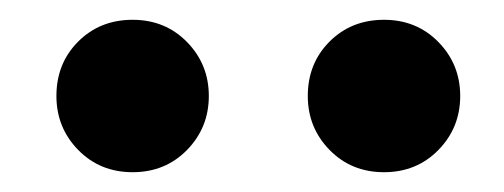

<svg xmlns="http://www.w3.org/2000/svg" viewBox="-20 -793 509 194"><path d="M291 -696Q291 -729 313 -751Q335 -773 368 -773Q401 -773 423 -750.5Q445 -728 445 -696Q445 -664 423 -641.5Q401 -619 368 -619Q335 -619 313 -641.5Q291 -664 291 -696ZM37 -696Q37 -729 59 -751Q81 -773 114 -773Q147 -773 169 -750.5Q191 -728 191 -696Q191 -664 169 -641.5Q147 -619 114 -619Q81 -619 59 -641.5Q37 -664 37 -696Z"/></svg>

Font: Be Vietnam
Style: Bold
Weight: 700
Designer: Gabriel Lam
Foundry: TypeRant
Version: Version 4.000